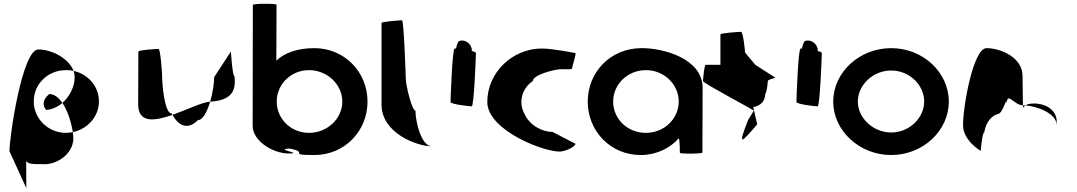

<svg xmlns="http://www.w3.org/2000/svg" viewBox="-20 -810 5680 1013"><path d="M30 -12 119 183 118 40C132 58 162 56 202 56C278 63 367 2 367 -80C367 -90 366 -101 364 -113C352 -111 341 -109 328 -109C234 -109 158 -184 158 -275C158 -366 232 -440 328 -440C342 -440 355 -439 368 -436C344 -501 255 -549 182 -549C98 -549 30 -92 30 -12ZM224 -230C255 -232 285 -246 309 -267C290 -295 266 -314 240 -314C203 -284 204 -250 224 -230ZM309 -267C338 -225 357 -161 364 -113C443 -129 502 -196 502 -275C502 -353 446 -419 368 -436C372 -425 374 -414 374 -403C374 -353 348 -301 309 -267Z M709 -260C709 -158 796 -171 890 -204C889 -206 887 -209 886 -211C848 -211 835 -366 835 -416C835 -424 827 -552 816 -552C806 -552 710 -546 710 -538C710 -538 709 -340 709 -260ZM890 -204C926 -139 976 -127 1024 -176C1050 -176 1073 -221 1089 -274C1044 -270 964 -230 890 -204ZM1089 -274H1096C1192 -282 1228 -322 1217 -408C1206 -408 1198 -546 1198 -538L1110 -403C1110 -370 1102 -319 1089 -274Z M1313 -146C1313 -66 1420 0 1504 0C1588 0 1420 -23 1508 -26C1618 -6 1489 8 1638 8C1798 8 1919 -118 1919 -274C1919 -430 1798 -556 1638 -556C1552 -556 1481 -532 1438 -490L1439 -785C1439 -792 1314 -792 1314 -784ZM1440 -274C1440 -366 1516 -440 1610 -440C1705 -440 1786 -366 1786 -274C1786 -184 1707 -109 1610 -109C1514 -109 1440 -184 1440 -274Z M1993 -258C1993 -108 2179 -38 2259 -38C2203 -38 2172 -167 2172 -226C2153 -227 2121 -361 2121 -394C2121 -401 2111 -703 2101 -703C2091 -703 1993 -696 1993 -689Z M2357 -272C2357 -260 2456 -249 2469 -249C2481 -249 2491 -518 2491 -530C2491 -534 2482 -538 2469 -541C2470 -548 2469 -556 2465 -564C2455 -588 2427 -602 2404 -594C2398 -594 2391 -578 2386 -554H2379C2366 -554 2357 -284 2357 -272Z M2551 -272C2551 -118 2869 0 2943 -11C3000 -22 3023 -52 3015 -52L2895 -114C2839 -114 2773 -150 2747 -210C2713 -270 2735 -346 2791 -382C2791 -416 2909 -445 2942 -445C2976 -445 2999 -441 2999 -452C2999 -462 3023 -530 3015 -530C3015 -530 2897 -554 2839 -554C2684 -554 2551 -428 2551 -272Z M3081 -274C3081 -118 3201 8 3361 8C3442 8 3515 -28 3561 -80C3567 -76 3567 -4 3567 -4C3567 3 3686 2 3686 -5L3687 -347C3687 -500 3480 -558 3361 -556C3201 -554 3081 -430 3081 -274ZM3215 -274C3215 -366 3292 -440 3388 -440C3483 -440 3561 -366 3561 -274C3561 -184 3485 -109 3388 -109C3289 -109 3215 -184 3215 -274Z M3689 -382C3689 -371 3965 -226 3957 -226L3927 -177C3871 -34 3889 -54 3975 -154L3954 -246C3970 -246 4017 -261 4017 -314C4024 -314 4031 -371 4031 -382C4031 -392 4078 -400 4071 -400L3965 -468L3911 -533C3911 -540 3901 -642 3890 -642C3879 -642 3781 -636 3781 -628V-468H3703C3696 -468 3689 -392 3689 -382Z M4182 -272C4182 -260 4281 -249 4294 -249C4306 -249 4316 -518 4316 -530C4316 -534 4307 -538 4294 -541C4295 -548 4294 -556 4290 -564C4280 -588 4252 -602 4229 -594C4223 -594 4216 -578 4211 -554H4204C4191 -554 4182 -284 4182 -272Z M4376 -274C4376 -121 4514 8 4682 8C4850 8 4986 -121 4986 -274C4986 -428 4850 -556 4682 -556C4514 -556 4376 -428 4376 -274ZM4506 -274C4506 -362 4586 -438 4682 -438C4778 -438 4856 -362 4856 -274C4856 -188 4778 -111 4682 -111C4586 -111 4506 -188 4506 -274Z M5061 -149C5061 -68 5154 -14 5154 -14C5154 -6 5162 -112 5173 -112C5183 -171 5215 -200 5243 -208C5273 -208 5292 -314 5292 -261C5292 -331 5328 -256 5377 -254C5377 -281 5375 -346 5375 -409C5375 -510 5255 -556 5185 -556C5115 -556 5061 -250 5061 -149ZM5377 -254C5378 -246 5379 -242 5380 -241C5380 -237 5379 -246 5390 -254ZM5390 -254C5445 -250 5555 -215 5555 -149V-170C5555 -228 5499 -264 5435 -264C5411 -264 5398 -259 5390 -254Z"/></svg>

Font: Ampere
Style: SC
Weight: 400
Version: Version 1